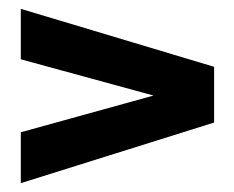

<svg xmlns="http://www.w3.org/2000/svg" viewBox="-20 -535 530 434"><path d="M327 -319 27 -401V-515L464 -384V-258L27 -121V-236Z"/></svg>

Font: Teko Semibold
Style: Regular
Weight: 600
Designer: Manushi Parikh, Jonny Pinhorn
Foundry: Indian Type Foundry
Version: Version 1.105;PS 1.0;hotconv 1.0.78;makeotf.lib2.5.61930; tt